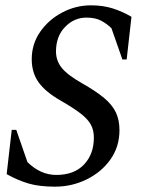

<svg xmlns="http://www.w3.org/2000/svg" viewBox="-20 -690 544 720"><path d="M186 10Q127 10 86.5 -2Q46 -14 5 -37L24 -203H41L83 -82Q132 -34 191 -34Q258 -34 295 -73Q332 -112 332 -174Q332 -202 320.5 -223Q309 -244 281.5 -265Q254 -286 207 -313Q151 -345 125 -381Q99 -417 99 -468Q99 -525 130.5 -570.5Q162 -616 213 -643Q264 -670 321 -670Q366 -670 402.5 -658.5Q439 -647 473 -627L455 -467H439L398 -584Q382 -600 360 -612Q338 -624 304 -624Q258 -624 224 -589Q190 -554 190 -497Q190 -462 212 -435Q234 -408 289 -377Q340 -348 370.5 -322.5Q401 -297 414.5 -268.5Q428 -240 428 -202Q428 -140 394.5 -92.5Q361 -45 305.5 -17.5Q250 10 186 10Z"/></svg>

Font: Spectral Medium
Style: Italic
Weight: 500
Italic angle: -10°
Designer: Jean-Baptiste Levee
Foundry: Production Type
Version: Version 2.001